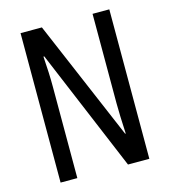

<svg xmlns="http://www.w3.org/2000/svg" viewBox="-107 -800 783 886"><g transform="rotate(-15 284.5 -357.0)"><path d="M497 0V-714H417V-286C417 -248 419 -200 422 -141H419L175 -714H73V0H153V-438C153 -479 151 -527 147 -582H151L395 0Z"/></g></svg>

Font: Noto Sans Lao Looped ExtraCondensed
Style: Regular
Weight: 400
Width: 2
Designer: Mark Frömberg, Ben Mitchell
Foundry: The Fontpad Ltd
Version: Version 1.002